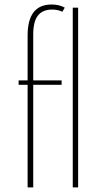

<svg xmlns="http://www.w3.org/2000/svg" viewBox="-20 -815 461 835"><path d="M100.1 -446.3H61V-465.3H100.1V-661.1Q100.1 -795.4 204.6 -795.4Q237.8 -795.4 261.7 -781.7L251 -763.7Q232.9 -773.4 206.5 -773.4Q166 -773.4 145.3 -747.8Q124.5 -722.2 124.5 -665.5V-465.3H248V-446.3H124.5V0H100.1ZM296.4 -781.7H319.8V0H296.4Z"/></svg>

Font: Spartan MB Thin
Style: Regular
Weight: 100
Designer: Matt Bailey, Mirko Velimirovic
Foundry: Matt Bailey
Version: Version 1.005